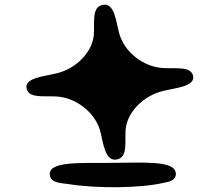

<svg xmlns="http://www.w3.org/2000/svg" viewBox="-20 -687 875 818"><path d="M677 92C688 89 738 85 728 45C715 -3 590 6 447 7C323 8 190 0 192 55C193 94 243 93 270 97C393 117 578 115 677 92ZM406 -132C420 -82 426 5 480 -8C524 -19 512 -80 515 -133C520 -207 590 -280 677 -300C728 -313 815 -318 802 -366C791 -405 730 -394 676 -397C593 -401 512 -463 489 -541C474 -592 470 -678 416 -666C371 -656 383 -594 380 -541C375 -467 306 -394 219 -374C168 -361 80 -356 94 -307C105 -268 165 -279 219 -276C302 -272 383 -210 406 -132Z"/></svg>

Font: Venom Sans
Style: Bd
Weight: 700
Version: Version 1.001